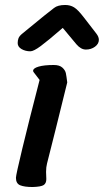

<svg xmlns="http://www.w3.org/2000/svg" viewBox="-20 -748 417 771"><path d="M316 -679 367 -613Q377 -600 377 -588Q377 -572 361.5 -560.5Q346 -549 325 -549Q305 -549 287 -570L232 -636Q172 -584 143.5 -563Q115 -542 102 -542Q82 -542 66.5 -551Q51 -560 51 -575Q51 -586 54.5 -595Q58 -604 72 -615L94 -633Q169 -695 197 -716Q212 -728 242 -728Q262 -728 277.5 -718.5Q293 -709 316 -679ZM169 -92Q165 -77 165 -58L166 -29Q166 -12 155.5 -5Q145 2 111 3Q78 3 61 -4Q44 -11 44 -34Q44 -45 69.5 -151Q95 -257 139 -427L116 -457Q113 -460 113 -464Q113 -474 135 -480.5Q157 -487 196 -487Q219 -487 230.5 -476.5Q242 -466 244.5 -454Q247 -442 250 -417Q197 -201 169 -92Z"/></svg>

Font: Sriracha
Style: Regular
Weight: 400
Designer: Suppakit Chalermlarp
Version: Version 1.002g